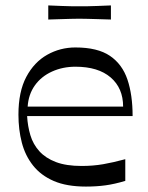

<svg xmlns="http://www.w3.org/2000/svg" viewBox="-20 -674 544 708"><path d="M297 14Q226 14 178.5 -6.5Q131 -27 102 -63.5Q73 -100 60.5 -148Q48 -196 48 -251Q48 -336 77 -390.5Q106 -445 154 -472Q202 -499 258 -499Q340 -499 385.5 -468Q431 -437 450 -380.5Q469 -324 469 -246H80Q82 -209 92 -175.5Q102 -142 125 -116.5Q148 -91 186 -76.5Q224 -62 281 -62Q323 -62 360.5 -68.5Q398 -75 442 -87V-7Q402 5 368.5 9.5Q335 14 297 14ZM434 -281Q434 -349 388 -388.5Q342 -428 258 -428Q211 -428 171.5 -410Q132 -392 108.5 -359Q85 -326 82 -281ZM158 -602V-654Q188 -653 207.5 -652Q227 -651 242 -651Q257 -651 273 -651Q289 -651 304 -651Q319 -651 339 -652Q359 -653 389 -654V-602Q359 -603 339 -603.5Q319 -604 303.5 -604.5Q288 -605 272 -605Q256 -605 241.5 -604.5Q227 -604 207.5 -603.5Q188 -603 158 -602Z"/></svg>

Font: Ojuju Medium
Style: Regular
Weight: 500
Designer: Chisaokwu Joboson, Mirko Velimirovic
Foundry: Udi Foundry
Version: Version 1.000